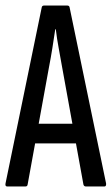

<svg xmlns="http://www.w3.org/2000/svg" viewBox="-21 -675 405 695"><path d="M5 0Q-3 0 -1 -11L130 -648Q131 -655 139 -655H222Q230 -655 231 -648L363 -11Q364 0 357 0H290Q283 0 281 -7L204 -431Q198 -466 191.5 -500.5Q185 -535 181 -569H179Q174 -535 168.5 -500.5Q163 -466 156 -430L79 -7Q78 0 71 0ZM94 -156 107 -227H251L267 -156Z"/></svg>

Font: Sofia Sans Extra Condensed Medium
Style: Regular
Weight: 500
Version: Version 4.100